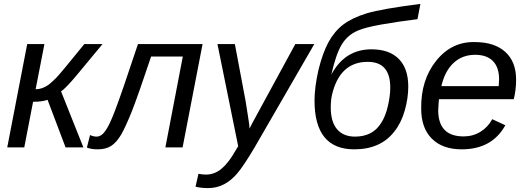

<svg xmlns="http://www.w3.org/2000/svg" viewBox="-20 -753 2694 981"><path d="M17 0 119 -528H207L162 -297Q195 -297 227 -319Q243 -331 267 -355Q287 -375 411 -528H504L373 -370Q318 -304 292 -286L406 0H315L223 -243Q196 -233 149 -233L104 0Z M913 0H825L914 -464H752Q689 -275 654 -185Q621 -103 599 -65Q575 -25 548 -7.5Q521 10 479 10Q446 10 424 1L440 -63Q458 -55 473 -55Q498 -55 518 -84Q540 -114 568 -189Q598 -266 685 -528H1015Z M1044 208Q1007 208 979 201L994 135Q1014 139 1032 139Q1076 139 1112 109Q1148 79 1183 17L1197 -6L1091 -528H1180L1235 -236Q1240 -207 1248 -153Q1255 -112 1255 -96L1268 -122Q1272 -130 1489 -528H1586L1281 0Q1224 96 1193 132Q1129 208 1044 208Z M1859 -437Q1715 -437 1676 -267Q1670 -241 1670 -203Q1670 -131 1702 -93Q1734 -55 1794 -55Q1884 -55 1927 -124Q1950 -159 1962 -212Q1974 -264 1974 -306Q1974 -437 1859 -437ZM1878 -501Q1969 -501 2017.5 -452Q2066 -403 2066 -311Q2066 -250 2047.5 -186.5Q2029 -123 1994 -80Q1924 10 1790 10Q1587 10 1587 -239Q1587 -306 1607 -395Q1628 -481 1658 -537Q1688 -592 1733 -627Q1779 -662 1854 -685Q1931 -708 2128 -733L2113 -655Q2016 -643 1930 -628Q1845 -613 1809 -597Q1755 -574 1725.5 -524.5Q1696 -475 1673 -372Q1742 -501 1878 -501Z M2605 -246H2223Q2221 -233 2219 -190Q2219 -56 2349 -56Q2396 -56 2434.5 -79.5Q2473 -103 2495 -144L2562 -113Q2494 10 2339 10Q2241 10 2186.5 -44.5Q2132 -99 2132 -198Q2130 -345 2209 -443Q2288 -541 2406 -538Q2506 -538 2561.5 -488Q2617 -438 2617 -346Q2617 -294 2605 -246ZM2235 -313H2528L2530 -348Q2530 -409 2498.5 -441Q2467 -473 2408 -473Q2342 -473 2297.5 -431.5Q2253 -390 2235 -313Z"/></svg>

Font: Libra Sans
Style: Italic
Weight: 400
Italic angle: -12°
Foundry: Context Ltd
Version: Version 1.002